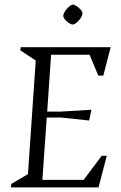

<svg xmlns="http://www.w3.org/2000/svg" viewBox="-20 -818 527 838"><path d="M28 0 29 -15 102 -58 136 -554 69 -598 70 -612H463L431 -488H409L371 -579H203L186 -331H246L379 -339L369 -292L247 -305H184L165 -33H345L424 -138H446L410 0ZM298 -711Q291 -711 281 -717.5Q271 -724 263.5 -733Q256 -742 256 -750Q257 -757 261.5 -765Q266 -773 273 -780.5Q280 -788 286.5 -793Q293 -798 298 -798Q304 -798 314 -791.5Q324 -785 332 -776Q340 -767 340 -758Q339 -751 334.5 -743Q330 -735 323 -727.5Q316 -720 309.5 -715.5Q303 -711 298 -711Z"/></svg>

Font: Ancizar Serif Light
Style: Italic
Weight: 300
Italic angle: -4°
Designer: Cesar Puertas, Viviana Monsalve, Julian Moncada, Julian Prieto, Jose Castro, Felipe Aragon, Mariel Hernandez, Sara Alarc
Version: Version 8.100